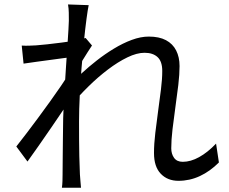

<svg xmlns="http://www.w3.org/2000/svg" viewBox="-20 -814 1040 872"><path d="M974.2 -76.2Q934.2 -36 887.9 -14.4Q841.6 7.2 790.5 7.2Q740.9 7.2 710.2 -24.8Q679.4 -56.8 679.4 -118.8Q679.4 -160.6 685.3 -210Q691.1 -259.3 698.2 -310.5Q705.3 -361.8 711.1 -408.4Q716.9 -455 716.9 -491.6Q716.9 -535 695.7 -554.6Q674.5 -574.3 636.4 -574.3Q601.4 -574.3 558.4 -553.4Q515.4 -532.6 470 -498.1Q424.5 -463.6 381.7 -421.4Q338.8 -379.3 303.3 -336.6L305 -435.6Q323.6 -455.8 353.1 -483.1Q382.6 -510.4 419.5 -539.3Q456.3 -568.2 497 -592.9Q537.7 -617.7 578.4 -632.8Q619.2 -647.9 655.9 -647.9Q702.9 -647.9 733.8 -631.5Q764.7 -615 780.1 -584.7Q795.5 -554.4 795.5 -513.9Q795.5 -476.7 789.8 -428.1Q784 -379.5 776.6 -327.7Q769.2 -275.9 763.5 -227Q757.8 -178.1 757.8 -140.4Q757.8 -115.2 770.5 -97.2Q783.3 -79.1 810.1 -79.1Q845.9 -79.1 884.4 -100.4Q923 -121.7 961.3 -161.8ZM302.1 -554.3Q290.4 -552.9 265.7 -549.6Q241 -546.3 210.1 -542.1Q179.3 -538 147.1 -533.6Q114.9 -529.2 87 -525L78.7 -607Q95.4 -606 110.7 -606.5Q126 -607 144.2 -608Q164.7 -609.4 195.2 -612.8Q225.8 -616.2 259.1 -620.5Q292.5 -624.7 322.1 -630.1Q351.7 -635.5 368.9 -641.5L397.8 -607.4Q389.2 -594.5 378.2 -577.3Q367.3 -560 356.3 -542.2Q345.3 -524.4 336.9 -510.2L306.2 -373.7Q289 -346.8 264.2 -310.1Q239.3 -273.3 211.6 -232.8Q183.9 -192.2 156.1 -152.6Q128.3 -112.9 104.8 -80.3L54.1 -148.7Q72.5 -172.1 98.3 -205.7Q124.2 -239.4 152.6 -278Q181.1 -316.5 208.4 -354.5Q235.7 -392.5 257.3 -424.3Q278.9 -456.1 290.4 -475.6L294.4 -527.2ZM292.7 -719.6Q292.7 -736.9 292.4 -756.2Q292.1 -775.5 288.9 -793.8L382.8 -790.6Q378.6 -771.3 372.9 -728.4Q367.1 -685.5 361.3 -627.8Q355.5 -570 350.4 -506.1Q345.4 -442.1 342.2 -379.4Q339 -316.6 339 -263.8Q339 -218.5 339.2 -180.4Q339.4 -142.3 340.2 -104.9Q341.1 -67.5 342.9 -22.5Q343.9 -9.5 345.2 7.4Q346.5 24.4 347.9 38.5H261.2Q263.2 24 263.7 7.6Q264.2 -8.7 264.2 -20.7Q264.5 -69.1 264.9 -106.3Q265.3 -143.5 265.7 -182.9Q266.1 -222.3 266.9 -277.1Q267.3 -299.5 269.3 -337.8Q271.3 -376 274.1 -422.6Q276.9 -469.2 280.2 -517.2Q283.5 -565.3 286.3 -607.9Q289.1 -650.5 290.9 -680.3Q292.7 -710.2 292.7 -719.6Z"/></svg>

Font: Shanggu Sans SC VF
Style: Regular
Weight: 250
Designer: GuiWonder
Version: Version 1.021